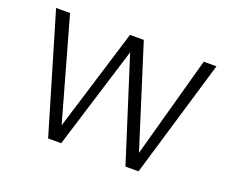

<svg xmlns="http://www.w3.org/2000/svg" viewBox="-108 -833 1206 1008"><g transform="rotate(20 494.5 -329.0)"><path d="M492 -572 315 0H242L47 -658H125L285 -89L460 -658H537L716 -92L872 -658H943L747 0H674Z"/></g></svg>

Font: LXGW Bright TC
Style: Regular
Weight: 400
Designer: Christian Thalmann (Catharsis Fonts)
Foundry: LXGW / Christian Thalmann (Catharsis Fonts) / Fontworks Inc.
Version: Version 5.501